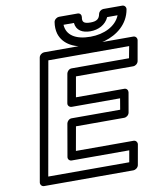

<svg xmlns="http://www.w3.org/2000/svg" viewBox="-100 -1004 946 1109"><g transform="rotate(-10 373.0 -449.0)"><path d="M577 -333H292C277 -333 265 -319 263 -308L230 -118C227 -103 239 -93 250 -93H588L576 -25H101L218 -686H692L679 -617H342C327 -617 315 -603 313 -592L283 -423C280 -408 293 -398 304 -398H588ZM593 -283C604 -283 619 -293 622 -308L642 -423C644 -434 637 -448 622 -448H338L359 -567H696C707 -567 722 -577 725 -592L746 -711C748 -722 740 -736 725 -736H202C191 -736 175 -726 172 -711L47 0C45 11 53 25 68 25H592C603 25 619 15 622 0L643 -118C645 -129 637 -143 622 -143H284L309 -283ZM340 -873H401C405 -828 441 -809 487 -809C533 -809 577 -830 596 -873H657C633 -812 562 -778 482 -778C393 -778 343 -813 340 -873ZM496 -859C456 -859 447 -871 452 -898C454 -909 447 -923 432 -923H322C311 -923 295 -913 292 -898C288 -873 289 -850 295 -829C315 -764 382 -728 473 -728C503 -728 532 -732 559 -740C630 -761 699 -811 714 -898C716 -909 708 -923 693 -923H582C571 -923 556 -913 553 -898C548 -872 534 -859 496 -859Z"/></g></svg>

Font: Asimov
Style: WidOuIt
Weight: 500
Designer: Google
Version: Version 2.000980; 2014